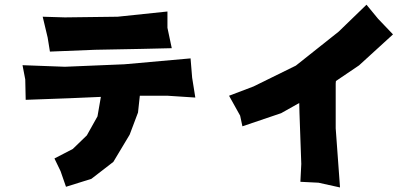

<svg xmlns="http://www.w3.org/2000/svg" viewBox="-20 -784 1784 828"><path d="M164.1 -711.9 185.5 -622.1 195.3 -561.5 389.6 -569.3 592.8 -573.2 720.7 -576.2 702.1 -664.1V-734.4L487.3 -711.9L259.8 -709ZM77.1 -502.9 88.9 -441.4 90.8 -353.5 280.3 -360.4 415 -366.2 400.4 -282.2 354.5 -200.2 293.9 -141.6 214.8 -100.6 241.2 -45.9 264.6 21.5 374 -12.7 468.8 -85.9 539.1 -203.1 575.2 -298.8 583 -371.1H703.1L822.3 -363.3L808.6 -449.2L801.8 -532.2L516.6 -506.8L259.8 -496.1Z M1560.5 -763.7 1440.4 -647.5 1255.9 -501 1073.2 -411.1 967.8 -371.1 1015.6 -285.2 1025.4 -239.3 1192.4 -295.9 1270.5 -339.8 1271.5 -296.9 1279.3 -77.1 1275.4 0 1353.5 3.9 1446.3 24.4 1427.7 -230.5V-423.8L1428.7 -434.6L1528.3 -502L1674.8 -635.7L1610.4 -703.1Z"/></svg>

Font: MaokenAssortedSans-TC
Style: Regular
Weight: 500
Version: Version 0.83